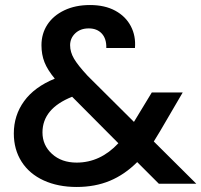

<svg xmlns="http://www.w3.org/2000/svg" viewBox="-20 -731 801 764"><path d="M612 0 526 -86Q476 -36 417 -11.5Q358 13 285 13Q211 13 154 -13Q97 -39 66 -87.5Q35 -136 35 -200Q35 -272 76 -328.5Q117 -385 198 -418Q169 -453 157 -483.5Q145 -514 145 -551Q145 -597 168.5 -633Q192 -669 236 -690Q280 -711 338 -711Q397 -711 438.5 -688.5Q480 -666 500.5 -627Q521 -588 517 -540H403Q404 -577 385 -597.5Q366 -618 333 -618Q300 -618 279.5 -598.5Q259 -579 259 -551Q259 -524 274.5 -497.5Q290 -471 329 -429L513 -246L584 -363H707L617 -209L592 -168L761 0ZM285 -84Q379 -84 451 -161L267 -346Q149 -299 149 -204Q149 -153 187 -118.5Q225 -84 285 -84Z"/></svg>

Font: A Bank Premium Med
Style: Regular
Weight: 500
Designer: Ninad Kale (Devanagari), Jonny Pinhorn (Latin), Htun Naung (Myanmar)
Foundry: Indian Type Foundry
Version: 4.004